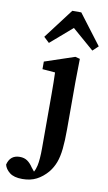

<svg xmlns="http://www.w3.org/2000/svg" viewBox="-192 -806 617 1097"><g transform="rotate(10 117.0 -257.0)"><path d="M20 241Q-29 241 -54 221Q-79 201 -85 176Q-71 119 -15 119Q11 119 29 131.5Q47 144 62 167L79 188Q83 181 86.5 172Q90 163 93 150Q101 113 101 49Q101 -15 101 -113V-264Q101 -302 100.5 -331Q100 -360 99 -391L25 -397V-441L198 -499L225 -492L223 -358V-84Q223 -16 218 31Q213 78 200.5 111Q188 144 166 171Q137 205 102 223Q67 241 20 241ZM287 -551 161 -660 35 -551 3 -581 135 -755H187L319 -581Z"/></g></svg>

Font: Source Serif 4 SmText Semibold
Style: Regular
Weight: 600
Designer: Frank Grießhammer
Foundry: Adobe
Version: Version 4.005;hotconv 1.1.0;makeotfexe 2.6.0